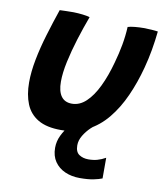

<svg xmlns="http://www.w3.org/2000/svg" viewBox="-83 -585 756 883"><g transform="rotate(10 294.5 -143.0)"><path d="M453 117V213.5Q438.5 219.5 413 224.8Q387.5 230 348.5 230Q311 230 280.2 216.5Q249.5 203 231.5 176.8Q213.5 150.5 213.5 112.5Q213.5 82 226.8 54.5Q240 27 260.2 4Q280.5 -19 302 -35.2Q323.5 -51.5 340 -58.5L394.5 -32Q378.5 -22.5 359 -4Q339.5 14.5 325.8 37.2Q312 60 312 83.5Q312 114.5 330 126.5Q348 138.5 373 138.5Q396 138.5 414.8 133.2Q433.5 128 453 117ZM445.5 -492.5Q457.5 -496.5 478.5 -498.5Q499.5 -500.5 519 -500.5Q535.5 -500.5 555 -499.2Q574.5 -498 586 -496Q581.5 -452.5 573.8 -408.2Q566 -364 554.5 -321Q535.5 -249.5 507.2 -186.5Q479 -123.5 439.5 -75.2Q400 -27 347 0.2Q294 27.5 225 27.5Q158.5 27.5 118.5 4Q78.5 -19.5 61 -62.5Q43.5 -105.5 43.5 -163Q43.5 -213 54.8 -271Q66 -329 84.8 -391Q103.5 -453 124.5 -514.5Q136.5 -515 155.2 -515.5Q174 -516 189 -516Q211 -515.5 232.2 -513Q253.5 -510.5 265.5 -506.5Q246 -454.5 228 -397Q210 -339.5 198.5 -286.2Q187 -233 187 -192Q187 -147 203.8 -123.8Q220.5 -100.5 254 -100.5Q290 -100.5 320 -128.8Q350 -157 374 -206.8Q398 -256.5 415.5 -321Q428 -365 435.8 -408Q443.5 -451 445.5 -492.5Z"/></g></svg>

Font: Grandstander Thin SemiBold
Style: Italic
Weight: 600
Italic angle: -15°
Version: Version 1.200